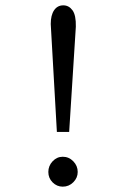

<svg xmlns="http://www.w3.org/2000/svg" viewBox="-20 -688 490 719"><path d="M193 -194 170 -598Q170 -631 182.5 -649.5Q195 -668 217 -668Q238 -668 251.5 -649.5Q265 -631 264 -588L239 -194ZM215 11Q193 11 177 -5Q161 -21 161 -44Q161 -67 177 -84Q193 -101 215 -101Q238 -101 254.5 -84Q271 -67 271 -44Q271 -22 254.5 -5.5Q238 11 215 11Z"/></svg>

Font: Inconsolata SemiCondensed
Style: Regular
Weight: 400
Width: 4
Monospace: yes
Designer: Raph Levien, Cyreal, Brenton Simpson
Foundry: Raph Levien, Cyreal, Google
Version: Version 3.000; ttfautohint (v1.8.2.53-6de2)